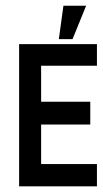

<svg xmlns="http://www.w3.org/2000/svg" viewBox="-20 -657 362 677"><path d="M283.7 -636.7 235.8 -519H187.5L203.6 -636.7ZM321.8 0H47.4V-501.5H321.8V-425.3H125V-298.3H298.3V-217.8H125V-78.6H321.8Z"/></svg>

Font: Keraleeyam
Style: Regular
Weight: 400
Designer: Hussain K. H.
Foundry: Swathanthra Malayalam Computing(SMC) http://smc.org.in
Version: Version 3.0.0+20221109